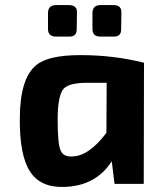

<svg xmlns="http://www.w3.org/2000/svg" viewBox="-20 -724 630 756"><path d="M200 -580Q169 -580 169 -610V-672Q169 -704 201 -704H251Q285 -704 283 -673L282 -610Q283 -580 254 -580ZM375 -580Q344 -580 344 -610V-673Q345 -704 375 -704H426Q460 -704 458 -673L457 -610Q458 -580 429 -580ZM431 0 420 -89Q357 9 232 12Q139 15 98 -49Q57 -112 58 -256Q58 -415 123 -468Q171 -507 297 -507Q428 -507 547 -477L546 0ZM324 -398Q252 -398 231 -375Q207 -348 207 -254Q207 -160 218 -133Q228 -106 264 -108Q330 -109 399 -201L400 -398Z"/></svg>

Font: Taylor Sans Bold LRS
Style: Bold
Weight: 700
Italic angle: -8°
Designer: Natanael Gama
Version: Version 1.001 September 8, 2015